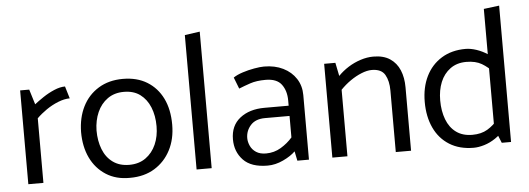

<svg xmlns="http://www.w3.org/2000/svg" viewBox="-48 -841 2727 989"><g transform="rotate(-5 1315.5 -346.5)"><path d="M141 0V-334Q163 -356 192 -376Q221 -396 253.5 -409Q286 -422 314 -422L295 -485Q269 -485 238.5 -472Q208 -459 180.5 -440.5Q153 -422 134 -407L110 -485H63V0Z M588 13Q516 14 464 -19.5Q412 -53 384.5 -110.5Q357 -168 357 -244Q358 -318 386.5 -375Q415 -432 468.5 -465Q522 -498 595 -498Q668 -498 720 -466Q772 -434 800 -377Q828 -320 828 -241Q828 -167 798.5 -110Q769 -53 715.5 -20Q662 13 588 13ZM590 -54Q640 -54 675 -79Q710 -104 728.5 -146Q747 -188 747 -240Q747 -295 729.5 -338Q712 -381 678.5 -406Q645 -431 594 -431Q545 -431 510 -406Q475 -381 456.5 -339Q438 -297 437 -245Q437 -191 454 -147.5Q471 -104 505.5 -79Q540 -54 590 -54Z M1011 0V-706L933 -695V0Z M1207 -138Q1207 -176 1232.5 -204.5Q1258 -233 1307 -233H1434V-122Q1409 -93 1374 -72Q1339 -51 1297 -51Q1266 -51 1246 -64Q1226 -77 1216.5 -97.5Q1207 -118 1207 -138ZM1188 -396Q1215 -407 1247.5 -418Q1280 -429 1327 -429Q1385 -429 1409.5 -396Q1434 -363 1434 -313V-286H1309Q1231 -286 1182 -247.5Q1133 -209 1133 -138Q1133 -74 1174 -31Q1215 12 1300 12Q1340 12 1380.5 -7Q1421 -26 1444 -49L1454 0H1514V-334Q1514 -382 1490 -419Q1466 -456 1423.5 -477Q1381 -498 1325 -498Q1305 -498 1274 -492.5Q1243 -487 1213.5 -477.5Q1184 -468 1165 -455Z M1713 0V-344Q1737 -369 1765 -388.5Q1793 -408 1822.5 -420Q1852 -432 1876 -432Q1926 -432 1944.5 -400Q1963 -368 1963 -318V0H2042V-328Q2042 -378 2026 -416.5Q2010 -455 1976.5 -477.5Q1943 -500 1890 -500Q1858 -500 1824 -489Q1790 -478 1760 -459Q1730 -440 1707 -416L1693 -485H1635V0Z M2479 -78 2511 0H2559V-705L2479 -695ZM2502 -126Q2474 -92 2442 -73Q2410 -54 2364 -54Q2314 -54 2280.5 -78.5Q2247 -103 2230.5 -146.5Q2214 -190 2214 -245Q2214 -298 2231 -339.5Q2248 -381 2282 -406Q2316 -431 2365 -431Q2413 -431 2444.5 -412.5Q2476 -394 2504 -363L2528 -417Q2508 -442 2480.5 -460Q2453 -478 2423 -488Q2393 -498 2367 -498Q2295 -498 2242.5 -465.5Q2190 -433 2162 -376Q2134 -319 2134 -244Q2134 -168 2161 -110Q2188 -52 2240 -19.5Q2292 13 2365 13Q2390 13 2420 4Q2450 -5 2478 -24Q2506 -43 2527 -69Z"/></g></svg>

Font: Catamaran
Style: Regular
Weight: 400
Designer: Pria Ravichandran
Version: Version 2.000